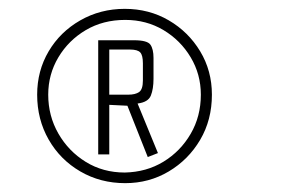

<svg xmlns="http://www.w3.org/2000/svg" viewBox="-20 -711 640 434"><path d="M263 -297Q207 -297 161.5 -323.5Q116 -350 90 -395.5Q64 -441 64 -497Q64 -551 90 -595Q116 -639 161.5 -665Q207 -691 262 -691Q317 -691 361.5 -665Q406 -639 432.5 -595Q459 -551 459 -497Q459 -440 432.5 -395Q406 -350 361.5 -323.5Q317 -297 263 -297ZM262 -321Q311 -322 349.5 -345.5Q388 -369 411 -408.5Q434 -448 434 -497Q434 -543 411 -581.5Q388 -620 349.5 -643Q311 -666 263 -666Q213 -666 174 -643Q135 -620 112 -581.5Q89 -543 89 -497Q89 -449 112 -409Q135 -369 174 -345Q213 -321 262 -321ZM314 -356 268 -472 227 -474V-362H202V-620H283Q313 -620 320 -610Q327 -600 327 -580V-533Q327 -510 321 -495Q315 -480 291 -477L337 -365ZM227 -497H270Q286 -497 294.5 -503Q303 -509 303 -529V-568Q303 -586 297 -592.5Q291 -599 274 -599H227Z"/></svg>

Font: Smooch Sans Thin
Style: Regular
Weight: 400
Version: Version 1.010